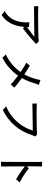

<svg xmlns="http://www.w3.org/2000/svg" viewBox="1546 -2396 908 4040"><g transform="rotate(90 2000.0 -376.0)"><path d="M296 45Q291 40 274.5 27.5Q258 15 240 1.5Q222 -12 210 -18Q337 -86 399 -216Q461 -346 450 -539Q460 -538 480.5 -536.5Q501 -535 521.5 -534.5Q542 -534 549 -534V-490Q581 -513 621.5 -542.5Q662 -572 699 -600Q736 -628 758 -645Q733 -644 680.5 -643.5Q628 -643 560 -642Q492 -641 420.5 -640.5Q349 -640 284 -639.5Q219 -639 173 -638.5Q127 -638 112 -638Q112 -647 111.5 -664.5Q111 -682 110.5 -700.5Q110 -719 110 -729Q136 -727 190 -725.5Q244 -724 315 -724Q386 -724 464.5 -724.5Q543 -725 618 -726.5Q693 -728 754 -731Q815 -734 851 -738Q862 -729 878.5 -710Q895 -691 905 -681Q886 -662 855 -634Q824 -606 786.5 -574Q749 -542 710.5 -509.5Q672 -477 637 -449.5Q602 -422 577 -403Q572 -409 563.5 -417.5Q555 -426 546 -435Q534 -268 472 -150Q410 -32 296 45Z M1192 29Q1183 14 1162 -9Q1141 -32 1125 -45Q1238 -96 1331.5 -175Q1425 -254 1495 -354Q1441 -392 1390 -424Q1339 -456 1299 -477Q1311 -488 1329.5 -511Q1348 -534 1357 -550Q1395 -530 1444 -499.5Q1493 -469 1545 -434Q1574 -485 1597 -540.5Q1620 -596 1636 -655Q1643 -681 1651 -713Q1659 -745 1664 -773Q1676 -768 1695 -761.5Q1714 -755 1733.5 -750Q1753 -745 1766 -742Q1757 -720 1746 -690Q1735 -660 1726 -628Q1707 -562 1680.5 -500.5Q1654 -439 1622 -382Q1682 -339 1736 -297Q1790 -255 1825 -221Q1816 -213 1802.5 -199Q1789 -185 1777 -170.5Q1765 -156 1759 -147Q1728 -178 1678 -218.5Q1628 -259 1571 -301Q1500 -199 1405.5 -115.5Q1311 -32 1192 29Z M2292 20Q2285 11 2270.5 -3.5Q2256 -18 2241 -32Q2226 -46 2217 -51Q2347 -105 2448 -190.5Q2549 -276 2619.5 -383.5Q2690 -491 2726 -612Q2704 -612 2660.5 -611.5Q2617 -611 2561 -610Q2505 -609 2444.5 -608Q2384 -607 2328 -606Q2272 -605 2227.5 -604Q2183 -603 2160 -602Q2161 -612 2160 -631Q2159 -650 2158.5 -669Q2158 -688 2157 -697Q2189 -695 2243 -693.5Q2297 -692 2363 -692Q2429 -692 2498 -693Q2567 -694 2629 -695Q2691 -696 2738.5 -698Q2786 -700 2807 -701Q2815 -696 2830.5 -684Q2846 -672 2852 -667Q2846 -655 2840 -638.5Q2834 -622 2824 -599Q2756 -384 2621.5 -229.5Q2487 -75 2292 20Z M3385 58Q3385 33 3385.5 -14.5Q3386 -62 3386.5 -124Q3387 -186 3387 -256Q3387 -326 3387.5 -397Q3388 -468 3388 -532Q3388 -596 3388 -645Q3388 -703 3387 -746Q3386 -789 3383 -810Q3394 -809 3414 -807.5Q3434 -806 3454 -805Q3474 -804 3485 -803Q3483 -785 3481.5 -749.5Q3480 -714 3480 -660Q3480 -635 3480 -589Q3480 -543 3481 -486Q3492 -497 3503.5 -509Q3515 -521 3522 -528Q3563 -494 3615.5 -457.5Q3668 -421 3722 -389.5Q3776 -358 3819 -336Q3803 -320 3783 -297Q3763 -274 3753 -260Q3716 -282 3667 -312.5Q3618 -343 3569 -378Q3520 -413 3481 -445Q3481 -374 3481 -297Q3481 -220 3481.5 -149Q3482 -78 3482.5 -23.5Q3483 31 3483 58Z"/></g></svg>

Font: Zen Kaku Gothic Antique Medium
Style: Regular
Weight: 500
Designer: Yoshimichi Ohira
Foundry: Positype
Version: Version 1.002